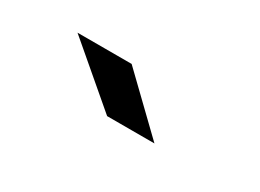

<svg xmlns="http://www.w3.org/2000/svg" viewBox="-22 -892 695 513"><g transform="rotate(30 325.0 -635.0)"><path d="M299 -558.5 119 -712H286L445 -558.5Z"/></g></svg>

Font: Trispace Thin
Style: Bold
Weight: 700
Version: Version 1.210